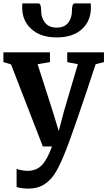

<svg xmlns="http://www.w3.org/2000/svg" viewBox="-32 -865 634 1134"><path d="M66 239V132Q73 136 94 140Q115 144 132 144Q182 144 214.5 111Q247 78 275 0H221L33 -485L-12 -498V-556H263V-498L190 -486L279 -209L315 -91L346 -209L428 -486L365 -498V-556H582V-498L533 -486Q478 -318 424 -162Q370 -6 361 13Q329 97 300 147Q271 197 231 223Q191 249 134 249Q116 249 95.5 246Q75 243 66 239ZM211 -802Q211 -760 234 -731Q257 -702 303 -702Q349 -702 371 -731Q393 -760 393 -802Q393 -845 409 -845H504Q505 -839 505 -821Q505 -741 451.5 -692.5Q398 -644 302 -644Q209 -644 154 -693Q99 -742 99 -821L100 -845H195Q211 -845 211 -802Z"/></svg>

Font: Koeln Type Serif
Style: Bold
Weight: 700
Designer: Eben Sorkin
Foundry: Eben Sorkin
Version: Version 2.002